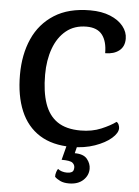

<svg xmlns="http://www.w3.org/2000/svg" viewBox="-60 -746 722 997"><g transform="rotate(5 301.0 -247.5)"><path d="M370 -700Q430 -700 474 -682Q518 -664 542 -634Q566 -604 566 -569Q566 -528 538.5 -506.5Q511 -485 466 -485Q466 -547 440 -580.5Q414 -614 358 -614Q295 -614 252 -579Q209 -544 187 -483.5Q165 -423 165 -347Q165 -258 186 -197Q207 -136 252.5 -105Q298 -74 373 -74Q433 -74 480.5 -94Q528 -114 556 -135Q564 -131 568 -121Q572 -111 572 -103Q572 -78 540.5 -50.5Q509 -23 455 -4Q401 15 334 15Q234 15 167.5 -27Q101 -69 68 -147.5Q35 -226 35 -335Q35 -441 71.5 -523Q108 -605 182.5 -652.5Q257 -700 370 -700ZM370 -18 354 46Q400 46 419 69.5Q438 93 438 120Q438 155 411 180Q384 205 337 205Q310 205 292 196.5Q274 188 263 177Q262 166 266.5 152Q271 138 275 135Q283 142 295.5 146Q308 150 323 150Q337 150 347.5 144.5Q358 139 358 120Q358 106 346 96Q334 86 289 86L316 -18Z"/></g></svg>

Font: Karma Variable Light
Style: Regular
Weight: 300
Designer: Joana Correia
Foundry: Indian Type Foundry
Version: Version 3.000